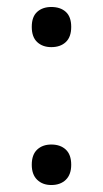

<svg xmlns="http://www.w3.org/2000/svg" viewBox="-20 -519 294 550"><path d="M71 -442Q71 -471 86.5 -485Q102 -499 127 -499Q153 -499 168.5 -485Q184 -471 184 -442Q184 -413 168.5 -398.5Q153 -384 127 -384Q102 -384 86.5 -398.5Q71 -413 71 -442ZM71 -47Q71 -76 86.5 -90.5Q102 -105 127 -105Q153 -105 168.5 -90.5Q184 -76 184 -47Q184 -19 168.5 -4Q153 11 127 11Q102 11 86.5 -4Q71 -19 71 -47Z"/></svg>

Font: Go Noto Kurrent-Regular
Style: Regular
Weight: 400
Designer: Monotype Design Team
Foundry: Monotype Imaging Inc.
Version: Version 2.012; ttfautohint (v1.8.4.7-5d5b)